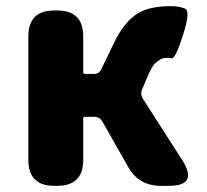

<svg xmlns="http://www.w3.org/2000/svg" viewBox="-20 -603 672 623"><path d="M156 0Q72 0 72 -84V-485Q72 -569 156 -569H166Q250 -569 250 -485V-368Q250 -363 255 -363H285Q301 -363 308 -377L350 -464Q384 -534 428 -560Q466 -583 534 -583Q562 -583 580.5 -575Q599 -567 574 -490Q549 -411 537 -414Q532 -415 520 -415Q508 -415 501 -410.5Q494 -406 485 -399.5Q476 -393 461 -360L442 -315Q434 -298 444 -282L571 -84Q625 0 528 0H501Q431 0 396 -61L312 -209Q303 -224 286 -224H255Q250 -224 250 -219V-84Q250 0 166 0Z"/></svg>

Font: Resource Han Rounded TW Heavy
Style: Regular
Weight: 900
Designer: Cyano Hao (round all glyphs); Ryoko NISHIZUKA 西塚涼子 (kana, bopomofo & ideographs); Paul D. Hunt (Latin, Greek & Cyrillic)
Foundry: Cyano Hao
Version: 0.990